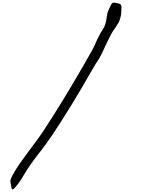

<svg xmlns="http://www.w3.org/2000/svg" viewBox="-20 -970 1243 1480"><path d="M85 486Q73 497 69 480L60 429Q57 412 96 347Q125 297 213 180Q291 76 313 42Q461 -184 614 -449Q687 -576 696 -593Q705 -611 715 -633.5Q725 -656 730 -667Q751 -709 756 -717Q775 -747 780.5 -756.5Q786 -766 792.5 -786.5Q799 -807 802 -833Q805 -856 808 -869Q812 -885 836 -933Q846 -954 866 -949L895 -943Q919 -938 916 -910Q915 -903 915 -881Q915 -856 907.5 -831.5Q900 -807 894 -795.5Q888 -784 870.5 -758.5Q853 -733 850 -729Q838 -711 825 -683.5Q812 -656 811 -655Q807 -648 801 -635L773 -575Q750 -524 719 -480Q713 -472 687 -426Q530 -149 380 75Q337 139 290 199Q210 300 168 372Q117 459 85 486Z"/></svg>

Font: Joscelyn
Style: Regular
Weight: 400
Designer: Peter S. Baker
Version: Version 1.012